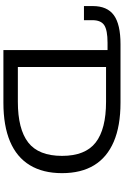

<svg xmlns="http://www.w3.org/2000/svg" viewBox="185 -930 745 1156"><g transform="rotate(90 558.0 -352.5)"><path d="M282 0V-627H238Q162 -627 132 -607Q102 -587 102 -536V-485H17V-538Q17 -625 72 -665Q127 -705 246 -705H599Q739 -705 833.5 -664.5Q928 -624 975.5 -546Q1023 -468 1023 -353Q1023 -238 975 -159Q927 -80 832.5 -40Q738 0 599 0ZM384 -87H593Q758 -87 838.5 -149.5Q919 -212 919 -353Q919 -493 838.5 -555.5Q758 -618 593 -618H384Z"/></g></svg>

Font: Nunito Sans 7pt Expanded
Style: Regular
Weight: 400
Width: 7
Designer: Vernon Adams
Foundry: Vernon Adams
Version: Version 3.101;gftools[0.9.27]